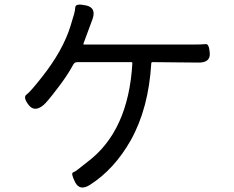

<svg xmlns="http://www.w3.org/2000/svg" viewBox="-20 -800 1040 853"><path d="M380 21Q335 50 314 10Q294 -30 304.5 -34Q315 -38 327 -48Q348 -65 369 -81Q551 -218 568 -519Q568 -524 563 -524H324Q312 -524 306 -514Q280 -465 235 -407Q187 -344 173 -333Q133 -300 107 -334Q81 -368 98 -380Q115 -392 169 -461Q213 -517 244 -572Q278 -633 294 -687Q301 -712 309 -737Q313 -750 314.5 -768Q316 -786 362 -776Q409 -766 391 -715L351 -607Q349 -602 354 -602H821Q879 -602 894 -604Q909 -606 912 -564Q915 -521 861 -522L658 -524Q652 -524 652 -518Q640 -318 561 -177Q488 -48 380 21Z"/></svg>

Font: Resource Han Rounded KR
Style: Regular
Weight: 400
Designer: Cyano Hao (round all glyphs); Ryoko NISHIZUKA 西塚涼子 (kana, bopomofo & ideographs); Paul D. Hunt (Latin, Greek & Cyrillic)
Foundry: Cyano Hao
Version: 0.990